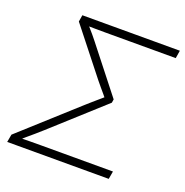

<svg xmlns="http://www.w3.org/2000/svg" viewBox="-130 -846 930 965"><g transform="rotate(20 335.0 -364.0)"><path d="M11.2 0 18.6 -41.5 312.5 -307.1Q325.2 -318.4 337.6 -329.3Q350.1 -340.3 362.1 -350.6Q374 -360.8 385.3 -370.6Q396.5 -380.4 406.7 -389.2L402.8 -366.7Q394 -377.9 382.8 -391.1Q371.6 -404.3 359.6 -418.5Q347.7 -432.6 335.4 -447.8L142.6 -691.9L148.4 -727.5H669.9L663.1 -685.5H285.6Q259.3 -685.5 235.1 -685.8Q210.9 -686 188.5 -686.5L190.4 -696.8Q198.7 -687.5 208 -676.8Q217.3 -666 228 -653.6Q238.8 -641.1 250 -626.5L440.9 -383.8L438 -365.2L166 -119.1Q147 -102.1 129.2 -86.7Q111.3 -71.3 94.7 -57.4Q78.1 -43.5 63.5 -30.3L64.9 -41Q91.8 -41.5 119.9 -41.7Q147.9 -42 179.2 -42H561.5L554.2 0Z"/></g></svg>

Font: Inter 17pt ExtraLight
Style: Italic
Weight: 250
Italic angle: -9.3988°
Version: Version 4.001;git-66647c0bb